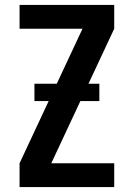

<svg xmlns="http://www.w3.org/2000/svg" viewBox="-20 -755 540 775"><path d="M59 0V-96L313 -639H59V-735H441V-639L187 -96H441V0ZM381 -347H119V-417H381Z"/></svg>

Font: Iosevka Term
Style: Bold
Weight: 700
Monospace: yes
Designer: Belleve Invis
Foundry: Belleve Invis
Version: Version 30.0.1